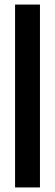

<svg xmlns="http://www.w3.org/2000/svg" viewBox="-20 -680 241 841"><path d="M46 141V-660H155V141Z"/></svg>

Font: Bricolage Grotesque 72pt SemiCondensed SemiBold
Style: Regular
Weight: 600
Width: 4
Designer: Mathieu Triay
Foundry: Atelier Triay
Version: Version 1.001;gftools[0.9.33.dev8+g029e19f]